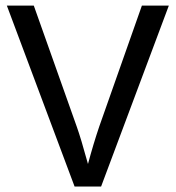

<svg xmlns="http://www.w3.org/2000/svg" viewBox="-20 -679 640 699"><path d="M348.1 0H251.5L4.9 -658.7H103L259.3 -218.3Q274.4 -176.3 300.3 -82Q319.8 -154.8 341.3 -218.3L496.6 -658.7H594.7Z"/></svg>

Font: Cousine
Style: Regular
Weight: 400
Monospace: yes
Designer: Steve Matteson
Foundry: Monotype Imaging Inc.
Version: Version 1.21